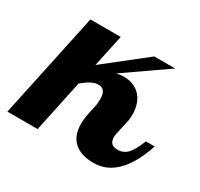

<svg xmlns="http://www.w3.org/2000/svg" viewBox="-152 -643 826 792"><g transform="rotate(30 261.0 -247.0)"><path d="M250 -107.9Q250 -131.8 255.9 -160.2L264.2 -199.2Q268.1 -214.4 268.1 -235.8Q268.1 -259.3 259.8 -271.7Q251.5 -284.2 231.9 -284.2Q215.8 -284.2 198.2 -274.9Q180.7 -265.6 158.2 -247.1L106 0H-38.1L68.4 -500.5H212.9L180.2 -348.1L373 -500H472.2L272 -360.8Q289.1 -365.2 305.2 -365.2Q332.5 -365.2 353.3 -356.2Q374 -347.2 388.2 -330.6Q401.4 -314.9 408.2 -293.7Q415 -272.5 415 -248Q415 -225.1 411.1 -210L399.9 -160.2Q395 -144 395 -127.9Q395 -110.8 403.8 -100.8Q412.6 -90.8 434.1 -90.8Q463.9 -90.8 484.4 -115.2Q500 -133.8 518.1 -179.2H560.1Q523.4 -68.4 463.9 -23.9Q424.8 5.9 376 5.9Q314 5.9 282 -23.4Q250 -52.7 250 -107.9Z"/></g></svg>

Font: Pattaya
Style: Regular
Weight: 400
Designer: Pablo Impallari / Thai characters Designed by Thanarat Vachiruckul and Suppakit Chalermlarp
Foundry: Pablo Impallari
Version: Version 2.000